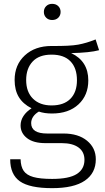

<svg xmlns="http://www.w3.org/2000/svg" viewBox="-20 -773 546 998"><path d="M495 -512Q447 -499 350 -497Q439 -455 439 -355Q439 -278 388 -230.5Q337 -183 250 -183Q211 -183 182 -193Q163 -182 152.5 -166.5Q142 -151 142 -133Q142 -79 225 -79H310Q387 -79 432.5 -41.5Q478 -4 478 55Q478 127 421 166Q364 205 251 205Q134 205 83.5 169.5Q33 134 33 55H87Q88 93 103 115Q118 137 153 147Q188 157 251 157Q339 157 379 131.5Q419 106 419 58Q419 16 388 -6.5Q357 -29 301 -29H216Q154 -29 120.5 -55Q87 -81 87 -121Q87 -147 102 -170Q117 -193 144 -210Q99 -233 77.5 -269Q56 -305 56 -357Q56 -436 109 -485Q162 -534 248 -534Q343 -533 386.5 -541Q430 -549 477 -568ZM116 -357Q116 -295 151.5 -260Q187 -225 248 -225Q312 -225 346 -259.5Q380 -294 380 -356Q380 -419 346.5 -454Q313 -489 248 -489Q183 -489 149.5 -453Q116 -417 116 -357ZM295 -711Q295 -693 283 -681Q271 -669 251 -669Q232 -669 220 -681Q208 -693 208 -711Q208 -729 220 -741Q232 -753 251 -753Q271 -753 283 -741Q295 -729 295 -711Z"/></svg>

Font: Fira Sans Light
Style: Regular
Weight: 300
Designer: bBox Type GmbH & Carrois Corporate GbR & Edenspiekermann AG
Foundry: bBox Type GmbH & Carrois Corporate GbR & Edenspiekermann AG
Version: Version 4.301